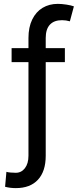

<svg xmlns="http://www.w3.org/2000/svg" viewBox="-20 -759 402 978"><path d="M310.5 -442.4H212.9V34.2Q212.9 113.8 173.3 156.5Q133.8 199.2 60.5 199.2Q31.7 199.2 5.9 192.4L12.7 116.2Q19 118.7 34.4 119.9Q49.8 121.1 60.5 121.1Q88.9 121.1 106.9 97.7Q125 74.2 125 34.2V-442.4H39.1V-513.7H125V-565.4Q125 -620.1 144 -659.4Q163.1 -698.7 196.8 -719Q230.5 -739.3 274.4 -739.3Q293.9 -739.3 318.1 -735.6Q342.3 -731.9 356.4 -726.6L335.9 -650.4Q316.4 -656.2 295.9 -656.2Q255.4 -656.2 234.1 -633.3Q212.9 -610.4 212.9 -565.4V-513.7H310.5Z"/></svg>

Font: Pretendard
Style: Regular
Weight: 400
Designer: Base glyphs from Inter by Rasmus Andersson; Hangeul glyphs from Noto Sans CJK(Source Han Sans) by Jang Soo-young and Kan
Foundry: Kil Hyung-jin
Version: Version 1.309